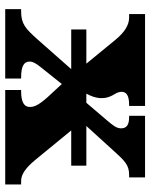

<svg xmlns="http://www.w3.org/2000/svg" viewBox="60 -636 576 736"><g transform="rotate(90 348.0 -268.0)"><path d="M674 -61C649 -61 625 -77 594 -114L480 -253H615V-311H463L552 -409C597 -459 612 -475 651 -475H660V-536H424V-475H428C455 -475 472 -468 472 -444C472 -426 459 -411 443 -392L374 -311H339C358 -346 365 -381 341 -419C334 -430 332 -439 332 -446C332 -462 342 -475 382 -475H386V-536H34V-475H47C77 -475 104 -457 133 -422L224 -311H93V-253H245L132 -125C90 -78 72 -61 24 -61H15V0H281V-61H277C233 -61 216 -72 216 -94C216 -108 227 -123 239 -138L302 -217L352 -163C386 -125 390 -109 390 -94C390 -72 370 -61 330 -61H325V0H687V-61Z"/></g></svg>

Font: UArctic Serif Black
Style: Regular
Weight: 900
Designer: Customization by Puisto advertising & original work Monotype Design Team
Foundry: Monotype Imaging Inc.
Version: Version 2.004